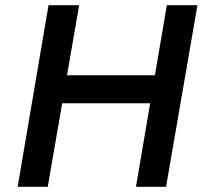

<svg xmlns="http://www.w3.org/2000/svg" viewBox="-20 -720 781 740"><path d="M149 -322H636L654 -430H167ZM623 -700 504 0H620L741 -700ZM167 -700 48 0H164L285 -700Z"/></svg>

Font: Jost Medium
Style: Italic
Weight: 500
Italic angle: -5°
Version: Version 3.710